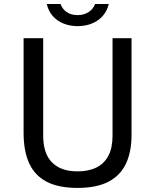

<svg xmlns="http://www.w3.org/2000/svg" viewBox="-20 -910 740 940"><path d="M359.5 10Q265.5 10 207.2 -21Q149 -52 122.2 -112Q95.5 -172 95.5 -259.5V-723H191.5V-245.5Q191.5 -158 235 -114.5Q278.5 -71 359.5 -71Q414 -71 452.2 -90Q490.5 -109 510.8 -147.8Q531 -186.5 531 -245.5V-723H624V-250Q624 -166.5 596.5 -108.5Q569 -50.5 510.8 -20.2Q452.5 10 359.5 10ZM360 -782Q323 -782 291.5 -794.5Q260 -807 238.5 -831.2Q217 -855.5 209 -890.5H276.5Q284.5 -866.5 306.2 -851.2Q328 -836 360 -836Q391.5 -836 414.2 -851.2Q437 -866.5 445.5 -890.5H512.5Q504.5 -856.5 483.2 -832.2Q462 -808 430.2 -795Q398.5 -782 360 -782Z"/></svg>

Font: Public Sans Thin
Style: Regular
Weight: 400
Version: Version 2.001